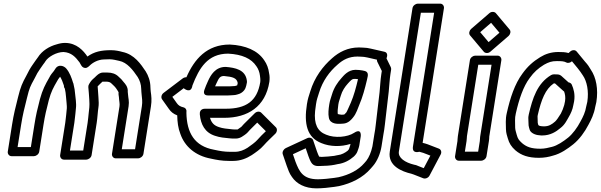

<svg xmlns="http://www.w3.org/2000/svg" viewBox="-20 -820 3304 1056"><path d="M461.8 -144 437.7 8H364.7L388.8 -144C390.2 -152.6 391.4 -163.7 391.9 -170C393.3 -179.1 393.9 -185.2 394.6 -193.7L397.6 -224.9C401.1 -249.9 394.6 -286.3 393.7 -298.5C392.5 -318.6 388.8 -340 384.6 -356.3C384.1 -360.7 382.9 -363 381.8 -365C373.7 -391.9 363.6 -420.4 344.8 -442.7C329.6 -460.7 300.1 -465.7 286 -444.2L276.2 -429.4C268.5 -419.7 258.8 -409.5 250.5 -392.3C229.1 -355 214.1 -327.5 199.7 -274.7C185.7 -221.4 177.6 -186.7 169.4 -135L149.7 -11H76.7L96.4 -135C104.9 -188.6 114.2 -225.4 128.5 -281.8C142.1 -337.5 146.4 -345.2 168.4 -385.2L185.5 -418C195 -434.4 205.9 -448.2 217.4 -465.4C224 -473.7 226.8 -477.8 230.6 -484C245.5 -507.6 290.8 -533.6 329 -534C373.1 -531.4 395.4 -506.1 417.5 -476.8C425 -464.9 429.7 -446.1 450.6 -446.2C460.9 -446.2 472.8 -458.8 473.8 -459.7C490.7 -476.4 519.4 -492.1 551.1 -493C564.8 -493.7 574.8 -494 582.2 -494C601.6 -494 619 -488.6 635.3 -485.4C679.5 -476.9 711.6 -434.4 737.3 -396.3C748.7 -377.8 756.5 -355.8 756.7 -330.9C756.8 -326 757.1 -320.8 757.6 -314.9L758.7 -302.9C760.9 -279 764.5 -262.2 760.2 -235L722.8 1H649.8L687.2 -235C691.7 -263.5 685.2 -281.1 684.5 -296.9C684.3 -302.9 683 -311.5 682.7 -314.6C685.1 -342.6 667 -360.5 661.4 -367.1C651.9 -380.2 642.9 -389.2 630.9 -399.5C616.1 -413.8 596 -421 570.7 -421H545.7C525.9 -421 507.5 -400.3 503.2 -395.9C496 -389.5 483 -378.8 476.6 -368.3L469.8 -357.3C466.5 -351.9 465.1 -345.5 465.8 -340.1C468.8 -317 468.4 -301.4 471 -273.1C472.3 -254.8 472.2 -238 471.2 -228.3C467.9 -207.1 467.6 -187.2 465.1 -171C463.7 -162.3 463.3 -153.5 461.8 -144ZM543.6 -371H562.8C579.1 -371 586.6 -367.2 592.9 -361C605 -349 610.6 -345.3 619 -333.5C626 -323.8 632.6 -313 632.3 -311C630.8 -301.8 632.9 -296.1 634 -286.2C635.2 -262.8 639.6 -250.1 637.2 -235L595.9 26C594.2 36.7 601.8 51 616.9 51H739.9C750.7 51 766.5 41.1 768.9 26L810.2 -235C815.4 -267.9 812.7 -291.7 809.1 -315.7L808.1 -327.1C807.6 -331.9 807.4 -336 807.4 -339.1C807.1 -374.5 796 -404 781.2 -427.7C755.3 -466 719.4 -521 653.3 -534.4C636.5 -539.1 614.8 -544 590.2 -544C535.9 -544 498 -535.5 460.8 -509C439.8 -540 402 -584 337.5 -584C322.8 -584 308.6 -581.4 291 -575.9C252.2 -565.5 210.8 -541.1 188 -504.1C185.9 -500.5 180.8 -494.7 177.1 -489.2C166.7 -473.3 154.6 -458.7 141.7 -436L124.4 -402.8C103 -363.8 93.1 -342.4 79.4 -286.2C65.4 -230.7 55.2 -190.8 46.4 -135L22.8 14C21.1 24.7 28.7 39 43.8 39H166.8C177.6 39 193.4 29.1 195.8 14L219.4 -135C227.3 -184.8 234.9 -217 248.5 -269.3C261.7 -317.5 273.1 -337.3 294.4 -374.4C299.3 -383 300.7 -386.1 310.6 -398.1C318.2 -386.2 325.8 -367.7 331.4 -349.6C331.1 -345.8 331.8 -338.6 336.5 -332.9C339.4 -320.4 342.3 -303.4 343.1 -287.5C344.3 -272.4 348.8 -232.5 347.5 -224C347.4 -223.6 347.3 -222.9 347.3 -222.4L344.2 -190.3C343.5 -181.7 342.7 -175 341.8 -169C340.5 -160.9 340.2 -152.8 338.8 -144L310.8 33C309.1 43.7 316.7 58 331.8 58H454.8C465.5 58 481.4 48.1 483.8 33L511.8 -144C516.1 -171 517.5 -205.2 521.3 -229C523.9 -245.5 523.1 -263.1 521.4 -284.9C519.2 -308.7 519.6 -321 517.1 -345.1C526.8 -355.5 535.3 -363.1 543.6 -371Z M1274.2 -297.7C1284.7 -300.3 1306.4 -302.9 1322.7 -323.2C1328.7 -330.7 1332.1 -339.2 1334.2 -348.2C1335.8 -353.7 1336.9 -359.4 1338 -366C1338.6 -369.7 1338.1 -373.8 1337.7 -376.9C1330.1 -437.1 1272.4 -447.7 1222.7 -451.9C1222 -452 1221.1 -452 1220.6 -452C1164 -452 1138.4 -405.9 1124.5 -375.3C1115.4 -356.1 1109.8 -341.2 1103.9 -324.9C1101.6 -318.2 1095.7 -295 1123.7 -295H1233.7C1246.6 -295 1261.5 -297 1268 -297C1270 -297 1272.6 -297.4 1274.2 -297.7ZM1272.7 -346.9C1263.4 -346.7 1247.8 -345 1241.6 -345H1162.9C1164.7 -349.3 1167.1 -354.5 1170 -360.7C1184.3 -392.3 1190.2 -401.4 1211.7 -402C1261.3 -397.6 1282.6 -390.5 1287.5 -363.3C1286.1 -355.6 1285.5 -355.7 1284.5 -350.5C1282.4 -349.6 1279.6 -348.7 1272.7 -346.9ZM1005.2 -394.9C999.7 -395.4 991.5 -393.6 985.3 -389L879.6 -309C867.7 -299.9 864.2 -283.9 871.5 -273.6L909 -220.8C920 -204.6 934.2 -193.3 954.7 -185.5C955.6 -149.3 959.3 -115.5 972.1 -83.3C996.1 -14.2 1054.4 36.7 1139.9 52.5C1169 59 1200.7 65 1238.7 65H1262.7C1303.8 65 1337.3 50.3 1364.4 33.2C1383.4 20.5 1412.8 0.6 1430.7 -20.7C1449.2 -41.8 1471.9 -62.4 1494.5 -84.8C1503.9 -94.2 1506.6 -110.7 1497.3 -120L1417 -200C1407.9 -209 1391.6 -207.5 1381.2 -197.2L1333.8 -150.2C1325.1 -141.7 1317.8 -134.8 1307.3 -122.4C1301.9 -118.3 1292.1 -111 1287 -108C1287 -108 1286.5 -108 1286.1 -108H1267.1C1263.3 -108 1260.8 -108.2 1256.2 -108.8C1227.2 -111.8 1205.3 -113.6 1184.7 -120.8C1156.3 -129.8 1143 -145.4 1135 -172H1214.2C1342.7 -172 1440 -233.5 1461.5 -369.5C1463.6 -387.4 1463.5 -402.4 1459.9 -418C1456.6 -443.9 1447.9 -467.8 1433.4 -488.2C1397.2 -542.7 1330.4 -570.8 1244.3 -575C1244 -575 1243.4 -575 1243.1 -575C1117.5 -575 1048.7 -494.5 1005.2 -394.9ZM1234.6 -525C1312.5 -521.1 1362.9 -497.4 1390.1 -455.8C1400.5 -441.5 1407.5 -423.1 1409.8 -403.4C1410.9 -393.8 1413 -383.3 1411.4 -368.5C1394.3 -263.1 1332.9 -222 1222.2 -222H1108.2C1104.6 -222 1076.1 -222.6 1079 -190.9C1084 -135.8 1106.8 -91 1162.1 -73.2C1190 -63.5 1216.1 -61.8 1242.3 -59.2C1249.3 -58.2 1253.3 -58 1259.2 -58H1278.2C1290.5 -58 1303.1 -63.3 1309.5 -67.2C1314.5 -70.2 1334.7 -82.9 1342.4 -92.1C1350.4 -101.9 1357.1 -108.3 1366.7 -117.8L1394.8 -145.7L1442.2 -98.4C1424.8 -81.6 1410.5 -67.9 1394.3 -49.4C1385.4 -38.7 1357.5 -18 1341.5 -7.3C1320.5 5.8 1299 15 1270.6 15H1246.6C1213.2 15 1187.5 10.2 1157.2 3.5C1049.4 -16.1 1007.2 -89.8 1005.2 -199.6C1005.1 -202 1005.2 -203.2 1005.5 -205C1007.3 -216.8 1000.2 -227 989.8 -229.4C971.1 -233.7 960.8 -240.5 952.1 -253.2L927.9 -287.4L990.8 -335.1L992.2 -333.3C992.2 -333.3 1030.8 -301.6 1038.4 -350C1075.6 -445.8 1121.7 -524.5 1234.6 -525Z M1859.2 -189C1852.4 -189.8 1843.2 -190.9 1837.9 -192.7C1836.1 -203.8 1837.3 -222.7 1840.8 -245C1843.9 -264.7 1846.2 -265.2 1854.4 -293.9C1861.7 -319.9 1877.1 -342.8 1893.7 -361C1909.5 -378.4 1916.7 -386 1927.1 -386C1935.5 -386 1941.7 -385.7 1949 -384.6C1938 -337.9 1926.7 -295.4 1909.4 -254.9C1901.3 -237.1 1887.8 -205.1 1885 -202C1878.9 -195.3 1873.9 -190 1873.1 -190C1868.4 -190 1863.4 -189.1 1859.2 -189ZM1987.3 -429.4 1973.4 -432.5C1965.4 -434 1960.7 -434.7 1955.4 -435C1947 -435.8 1942.4 -436 1935.1 -436C1894.3 -436 1869.3 -403 1858.4 -391C1837.5 -368 1816.3 -337.3 1805.7 -300.1C1799.2 -277 1794.8 -270.5 1790.8 -245C1786.8 -219.7 1784.4 -193.8 1788.6 -173.4C1794.9 -135.2 1840.6 -139 1850 -139C1855.4 -139 1861.2 -139.4 1867 -140C1897.1 -141.3 1915 -165.6 1920.7 -172.5C1940.7 -195.7 1948.6 -226.7 1955.2 -241.1C1974.7 -286.2 1987.1 -333.3 1998.1 -379.8C1999.8 -386.5 2001.4 -393.8 2002.4 -400L2003.1 -405C2005 -416.8 1997.9 -427.1 1987.3 -429.4ZM1969.5 -508C1976.7 -508 1987.8 -506.6 2001.4 -503.6L2053 -491.8C2052.7 -487.5 2053.9 -483 2055.1 -480.4L2080 -429.6L2077.4 -413C2072.1 -379.6 2070.8 -343.7 2067.6 -312.7C2061.7 -258.3 2052.4 -187.7 2046.5 -132.7C2044.5 -113.7 2042.2 -98.1 2039.1 -82.5L2028.3 -14.8C2020.9 18.4 2009.3 45.4 1995 64.1L1983.3 77.6C1951.1 115.4 1900.1 141.5 1842.6 154.5L1818.8 158.3C1797 161.9 1752.8 166 1728.7 166C1645.6 166 1626 123.5 1605.2 69.4L1591.1 28.2L1661.5 -4.5L1675.9 37.7C1679.7 47.2 1683.6 59.9 1691.3 72.9C1705.3 96.9 1730 93 1740.3 93C1764.8 93 1800.6 90.5 1819.7 86.4L1837 82.7C1875.1 77.7 1903.2 60.5 1925.1 41.7C1931.9 35.8 1942.3 23.6 1945.4 14.1C1948.3 5.2 1954.3 -8.3 1956.3 -21L1963.9 -69C1963.9 -69 1971.6 -118.2 1927.3 -89.2C1891.6 -65.7 1821.3 -58.9 1773.4 -79.4C1726.7 -97.1 1705.8 -137.9 1713.1 -209.4C1714.3 -220.8 1716 -233.4 1718.1 -247C1722.8 -276.9 1725.2 -278.3 1734.9 -310.5C1754.5 -375.5 1792.5 -426.6 1836.5 -464.5C1866.2 -491.3 1899.1 -509 1946.6 -509C1953.8 -509 1961.6 -508 1969.5 -508ZM2131.2 -437C2131.8 -440.8 2131.3 -446.5 2129.3 -450.6L2105.8 -498.7C2112.4 -515.5 2111.2 -531.5 2094.2 -535.4L2019.8 -552.4C2004.1 -556 1992.9 -557.8 1978.4 -558C1972.3 -558.5 1961.9 -559 1954.5 -559C1892.7 -559 1844.7 -533.9 1806.2 -499.5C1755.6 -455.5 1709.6 -394.2 1686.5 -317.5C1678.1 -289.6 1673.4 -280.2 1668.1 -247C1651 -139.1 1668.1 -63.6 1748.3 -32.6C1795.1 -13 1855.6 -11.7 1907.5 -28.5L1906.6 -22.4C1904.8 -16.3 1902 -7.8 1899.3 0.3C1898.2 1.6 1896 4.2 1892.8 8.5C1878.2 20.3 1858.8 30.9 1838 33.2C1837.3 33.2 1836.1 33.4 1835.3 33.6L1817.8 37.3C1800.8 39.4 1766.6 43 1748.2 43C1744.3 43 1738.6 42.4 1735.3 41.5C1731.9 35.7 1727.8 24.5 1723.8 14.3L1702.1 -49.2C1698.9 -58.8 1685 -67.1 1670.4 -60.4L1551.7 -5.4C1541.3 -0.6 1530.5 14.6 1535.2 28.2L1557.2 92.6C1564.4 111.4 1570.7 133.3 1585.9 153.5C1611 190.6 1656.5 216 1720.8 216C1749.6 216 1793.5 211.8 1819.2 207.7L1843.8 203.7C1844.2 203.6 1844.9 203.5 1845.4 203.4C1912.1 188.5 1976 157.6 2019.6 106.4L2031.7 92.5C2055 65.8 2072.2 23.7 2078.2 -14L2088.9 -81.5C2091.9 -96.5 2094.8 -115.7 2096.9 -135.3C2102.7 -189.4 2111.9 -259.9 2117.9 -315.3C2121.4 -348.8 2122.8 -384 2127.4 -413Z M2294.8 -750H2367.8L2251.4 -15C2244.5 28.2 2286 14.6 2286 14.6C2293.1 16.3 2301.7 18.8 2307.8 20.7L2347.1 35.9L2310.6 104.9L2278.6 92.4C2276.3 91.6 2271.2 88.1 2258.3 86C2208 74 2168.3 48.3 2173.9 13ZM2277.7 -800C2267 -800 2251.1 -790.1 2248.7 -775L2123.9 13C2111.2 93.3 2192.3 123.9 2242.1 135.4C2246.6 136.4 2247.7 137.2 2254.6 139.6L2307.9 160.5C2318.9 164.8 2335.3 159 2342.4 145.7L2403.7 29.7C2410.6 16.7 2405.9 2.1 2393.9 -2.5L2331.7 -26.5C2322.8 -29.9 2314.9 -31.7 2304.4 -34.3L2421.7 -775C2423.4 -785.7 2415.8 -800 2400.7 -800Z M2619 -44 2609.8 14H2536.8L2546 -44C2547.8 -55.4 2547.4 -65.4 2548.2 -71L2610.5 -464H2683.5L2620.6 -67C2619.4 -59.3 2620.3 -52.4 2619 -44ZM2496 -44 2482.8 39C2481.1 49.7 2488.7 64 2503.9 64H2626.9C2637.6 64 2653.4 54.1 2655.8 39L2669 -44C2670.3 -52.6 2671 -61 2671 -69.1L2737.5 -489C2739.1 -499.7 2731.5 -514 2716.4 -514H2593.4C2582.7 -514 2566.8 -504.1 2564.5 -489L2498.2 -71C2496.3 -58.8 2496.6 -47.7 2496 -44ZM2621.2 -643 2681 -694.6 2727 -640 2667.2 -588.4ZM2571 -660.7C2562.2 -653.1 2556.4 -636 2565.4 -625.3L2641.1 -535.3C2647.5 -527.7 2664.1 -524.6 2676.5 -535.3L2777.2 -622.3C2786 -629.9 2791.8 -647 2782.8 -657.7L2707.1 -747.7C2700.7 -755.3 2684.1 -758.4 2671.7 -747.7Z M3137.7 -263C3143.8 -301.8 3134.8 -332 3124.6 -354.9C3121.4 -362.3 3112.5 -366.4 3107 -366.9L3067.2 -402.7C3057.5 -411.3 3047.5 -411 3031.1 -411H3025.1C3020.1 -411 3014.2 -409 3010.6 -406.8C2935.1 -361.3 2909 -280.5 2888.1 -189.8C2888 -189.2 2887.8 -188.4 2887.8 -188L2886 -177C2885.7 -175 2885.7 -172.5 2885.8 -170.9C2886.8 -159.9 2885.9 -145.8 2887.3 -129.9C2888 -122.1 2891 -115.5 2892.8 -107.7C2897.4 -88.9 2924.7 -77 2946.3 -76.1C2953.5 -74.9 2956.3 -75 2962.9 -75C3007 -75 3039.5 -96.2 3061.7 -115.2C3087.6 -134.4 3098.8 -161.2 3107.7 -175.8C3118.6 -193.9 3129.5 -217.9 3133.2 -241C3134.2 -247.3 3136.4 -255.2 3137.7 -263ZM2957 -126C2951.2 -126 2945.3 -128.2 2940.9 -131.7C2939.9 -135.6 2939.1 -138.6 2937.6 -144C2937 -153.2 2937.5 -165.5 2936.5 -180L2937.6 -187.1C2957.3 -272.2 2979.3 -329.4 3025.2 -361C3026.3 -361 3029.5 -361.1 3032.4 -361.3L3079.1 -319.3C3079.1 -319.3 3080.6 -318 3082.6 -316.8C3087.7 -302.1 3091 -286.3 3087.8 -264C3086.5 -258.4 3084.6 -249.8 3083.4 -242.6C3078.3 -224.9 3072.6 -210.5 3064.7 -195.3C3052.9 -175.6 3039.5 -157 3033.3 -151.7C3014.3 -135.3 2999.1 -125 2970.8 -125C2963 -125 2962.9 -126 2957 -126ZM3125.8 -483 3156.7 -445.5C3170.6 -428.7 3174.1 -422.1 3186 -404.8C3207.9 -373.1 3219.3 -319.3 3210.2 -259.9L3204.3 -234.9C3204.1 -234.3 3204 -233.5 3203.9 -233C3199.3 -203.6 3186.9 -177.4 3172.6 -151.8C3155.6 -118.4 3129.1 -82.9 3105.1 -63.4C3078.4 -42 3045 -19.3 3015.9 -12.3C2996.4 -7.6 2976.6 -2 2952.3 -2C2901.4 -2 2876.1 -12.1 2851.4 -32.8C2832.5 -50.1 2827.9 -57.2 2821.6 -79.9C2817.4 -95.4 2813.7 -106.4 2813.4 -117.9C2813.7 -147.9 2810.2 -168.9 2817 -196C2834.5 -273.9 2858.1 -344.6 2893.6 -391.4C2916.9 -423.7 2939.5 -443.8 2972.1 -464C2997.3 -477.9 3013.5 -484 3042.7 -484C3068.2 -484 3082.4 -483.1 3094.3 -476.6C3104.5 -471.1 3117.2 -475.3 3125.8 -483ZM3107.1 -528.3C3089.4 -533.7 3069.9 -534 3050.6 -534C3012.3 -534 2979.5 -523.3 2951 -505.6C2912 -481.6 2882.6 -455.5 2854.4 -416.6C2810.5 -358.3 2785.5 -279 2767.7 -200C2758.5 -162.9 2763.1 -133.6 2762.7 -110.1C2763.1 -87.6 2769 -73.2 2772.6 -60.1C2780.6 -31.1 2792.7 -13 2814.7 6.8C2847.3 34.6 2886 48 2944.4 48C2972.7 48 2998.5 43.2 3021.3 36C3064.2 25.4 3104.4 -3.6 3133.2 -26.6C3167.4 -54.4 3196.3 -94.7 3216.7 -134.2C3231 -160 3247.4 -193.5 3253.7 -232L3259.6 -257.1C3259.8 -257.5 3259.9 -258.4 3260 -259C3271.3 -330.2 3258.8 -393.8 3229.8 -436.4C3220.4 -452.8 3212.9 -464.2 3197.6 -480.9L3151.8 -536.5C3142.9 -547.4 3126.4 -545.8 3115.8 -536.2Z"/></svg>

Font: Tape
Style: Regular
Weight: 500
Foundry: Cannot Into Space Fonts
Version: Version 0.97